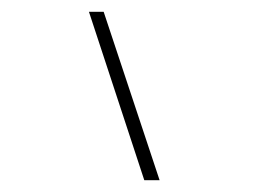

<svg xmlns="http://www.w3.org/2000/svg" viewBox="-20 -432 434 326"><path d="M131 -412 225 -126H251L156 -412Z"/></svg>

Font: Genos Thin
Style: Regular
Weight: 400
Version: Version 1.010